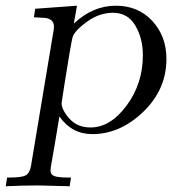

<svg xmlns="http://www.w3.org/2000/svg" viewBox="-25 -461 606 676"><path d="M-4.9 194.8 0 164.1H5.9Q49.8 164.1 64.5 157Q79.1 149.9 84 124L160.2 -333Q165 -357.9 165 -367.2Q165 -382.3 155.5 -389.6Q146 -397 134 -397.9Q122.1 -398.9 100.1 -399.9Q96.2 -399.9 94.2 -399.9L99.1 -430.2L246.1 -440.9L234.9 -377.9Q301.8 -440.9 382.8 -440.9Q461.9 -440.9 511.5 -387Q561 -333 561 -253.9Q561 -146 479.5 -67.4Q397.9 11.2 299.8 11.2Q228 11.2 184.1 -50.8Q175.3 3.4 167.2 50.8Q159.2 98.1 156 115Q152.8 131.8 152.8 139.2Q152.8 154.3 167 159.2Q181.2 164.1 215.8 164.1H225.1L220.2 194.8Q121.1 191.9 110.8 191.9Q54.2 191.9 -4.9 194.8ZM191.9 -98.1Q191.9 -74.2 219.5 -43.2Q247.1 -12.2 293.9 -12.2Q363.8 -12.2 420.9 -89.6Q478 -167 478 -266.1Q478 -326.2 451.4 -371.1Q424.8 -416 373 -416Q326.2 -416 284.7 -387Q243.2 -357.9 231.9 -334Q229 -328.1 219 -269Q209 -210 200.4 -154.5Q191.9 -99.1 191.9 -98.1Z"/></svg>

Font: CMU Serif Extra
Style: RomanSlanted
Weight: 500
Italic angle: -9.46001°
Version: Version 0.7.0